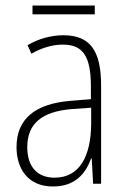

<svg xmlns="http://www.w3.org/2000/svg" viewBox="-20 -667 460 697"><path d="M324 -647H98V-615H324ZM210 -539C165 -539 119 -526 80 -503L94 -472C136 -496 174 -505 208 -505C279 -505 310 -466 310 -353V-307L237 -301C111 -291 40 -238 40 -133C40 -54 82 10 172 10C254 10 291 -38 311 -92H313L318 0H347V-357C347 -486 305 -539 210 -539ZM240 -271 311 -276V-218C310 -101 270 -22 178 -22C115 -22 79 -62 79 -133C79 -219 133 -262 240 -271Z"/></svg>

Font: Noto Sans Hebrew Condensed ExtraLight
Style: Regular
Weight: 200
Width: 3
Designer: Monotype Design Team
Foundry: Monotype Imaging Inc.
Version: Version 2.004